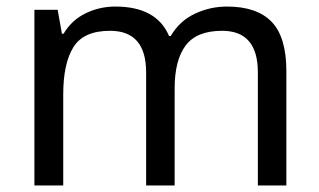

<svg xmlns="http://www.w3.org/2000/svg" viewBox="-20 -566 975 586"><path d="M673 -546Q764 -546 809 -499.5Q854 -453 854 -349V0H767V-345Q767 -472 658 -472Q580 -472 546.5 -427Q513 -382 513 -296V0H426V-345Q426 -472 316 -472Q235 -472 204 -422Q173 -372 173 -278V0H85V-536H156L169 -463H174Q199 -505 241.5 -525.5Q284 -546 332 -546Q458 -546 496 -456H501Q528 -502 574.5 -524Q621 -546 673 -546Z"/></svg>

Font: Noto Sans Rejang
Style: Regular
Weight: 400
Designer: Monotype Design Team
Foundry: Monotype Imaging Inc.
Version: Version 2.001; ttfautohint (v1.8.4.7-5d5b)